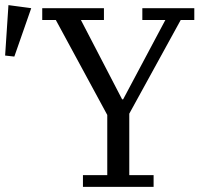

<svg xmlns="http://www.w3.org/2000/svg" viewBox="-32 -730 799 750"><path d="M292 -46H387V-281L186 -652H133V-698H374V-652H284L445 -342H449L614 -652H524V-698H727V-652H674L473 -286V-46H568V0H292ZM-12 -513 1 -710 90 -698 24 -509Z"/></svg>

Font: IBM Plex Serif
Style: Regular
Weight: 400
Designer: Mike Abbink, Paul van der Laan, Pieter van Rosmalen
Foundry: Bold Monday
Version: Version 3.001